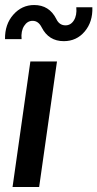

<svg xmlns="http://www.w3.org/2000/svg" viewBox="-33 -745 388 765"><path d="M221 -581Q161 -581 133 -636Q120 -662 97 -662Q76 -662 63 -641.5Q50 -621 53 -589H-13Q-14 -648 20 -686.5Q54 -725 103 -725Q163 -725 191 -670Q203 -644 228 -644Q249 -644 261.5 -664Q274 -684 271 -716H335Q337 -658 304.5 -619.5Q272 -581 221 -581ZM88 -500H194L123 0H17Z"/></svg>

Font: Oakes Grotesk Medium
Style: Italic
Weight: 500
Italic angle: -8°
Designer: Samuel Oakes
Foundry: Samuel Oakes
Version: Version 1.000;PS 001.000;hotconv 1.0.88;makeotf.lib2.5.64775